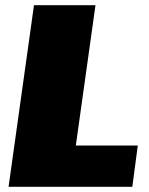

<svg xmlns="http://www.w3.org/2000/svg" viewBox="-20 -720 573 740"><path d="M220 -159H511L490 0H13L111 -700H348L255 -36Z"/></svg>

Font: Pathway Extreme SemiCondensed Black
Style: Italic
Weight: 900
Width: 4
Italic angle: -8°
Version: Version 1.001;gftools[0.9.26]